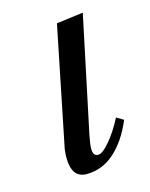

<svg xmlns="http://www.w3.org/2000/svg" viewBox="-86 -559 493 629"><g transform="rotate(-15 161.0 -245.0)"><path d="M254.9 -502 171.9 -107.9Q166 -77.6 166 -64.9Q166 -39.1 183.1 -39.1Q198.7 -39.1 224.6 -70.3Q250.5 -101.6 271 -142.1L294.9 -127.9Q267.6 -62.5 225.8 -25.1Q184.1 12.2 130.9 12.2Q80.1 12.2 80.1 -57.1Q80.1 -67.4 82 -85L164.1 -490.2Z"/></g></svg>

Font: Linguistics Pro
Style: Italic
Weight: 400
Italic angle: -12°
Designer: Stefan Peev, Context Ltd
Foundry: Stefan Peev, Context Ltd
Version: Version 001.000